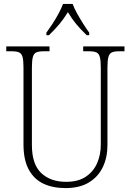

<svg xmlns="http://www.w3.org/2000/svg" viewBox="-20 -951 670 981"><path d="M315 10Q250 10 202 -12.5Q154 -35 127 -84.5Q100 -134 100 -214V-607Q100 -643 95 -660.5Q90 -678 77 -683.5Q64 -689 40 -689H12V-714H233V-689H203Q179 -689 166 -683.5Q153 -678 148 -660Q143 -642 143 -605V-210Q143 -112 190.5 -67Q238 -22 318 -22Q380 -22 419 -48.5Q458 -75 476.5 -118Q495 -161 495 -211V-606Q495 -642 490 -660Q485 -678 472 -683.5Q459 -689 435 -689H405V-714H616V-689H589Q565 -689 552 -683.5Q539 -678 534 -660Q529 -642 529 -605V-210Q529 -147 505.5 -97.5Q482 -48 434.5 -19Q387 10 315 10ZM217 -784Q231 -803 248 -829Q265 -855 279.5 -882Q294 -909 302 -931H351Q359 -909 374 -882Q389 -855 405.5 -829Q422 -803 436 -784V-771H423Q391 -802 369 -828.5Q347 -855 327 -889Q306 -855 284 -828.5Q262 -802 230 -771H217Z"/></svg>

Font: Noto Serif Tamil SemiCondensed ExtraLight
Style: Regular
Weight: 200
Width: 4
Designer: Indian Type Foundry, Tom Grace, and the Monotype Design Team
Foundry: Monotype Imaging Inc.
Version: Version 2.004; ttfautohint (v1.8.4.7-5d5b)